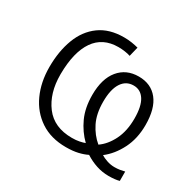

<svg xmlns="http://www.w3.org/2000/svg" viewBox="-128 -684 869 853"><g transform="rotate(30 306.0 -258.0)"><path d="M278 -542Q300 -542 318.5 -539Q337 -536 352 -532L340 -483Q329 -487 312 -489.5Q295 -492 278 -492Q198 -492 157 -432.5Q116 -373 115 -261Q115 -259 115 -257Q115 -162 161.5 -100.5Q208 -39 300 -39Q321 -39 338 -42.5Q355 -46 365 -50Q328 -86 305.5 -135Q283 -184 283 -250Q283 -333 320.5 -378.5Q358 -424 422 -424Q485 -424 520 -380Q555 -336 555 -252Q555 -182 527.5 -128Q500 -74 458 -42Q470 -34 489.5 -27.5Q509 -21 528 -21Q543 -21 555.5 -23Q568 -25 580 -28V20Q559 26 525 26Q493 26 462.5 16Q432 6 404 -12Q384 -2 358 4Q332 10 297 10Q220 10 166 -26Q112 -62 84 -123.5Q56 -185 56 -262Q56 -343 80 -406.5Q104 -470 153.5 -506Q203 -542 278 -542ZM422 -378Q383 -378 361.5 -344.5Q340 -311 340 -248Q340 -186 361.5 -143Q383 -100 417 -72Q452 -96 475 -142Q498 -188 498 -252Q498 -315 478 -346.5Q458 -378 422 -378Z"/></g></svg>

Font: BC Sans Light
Style: Regular
Weight: 300
Designer: Monotype Design Team
Foundry: Monotype Imaging Inc.
Version: Version 2.000;GOOG;noto-source:20170915:90ef993387c0